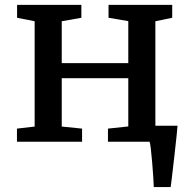

<svg xmlns="http://www.w3.org/2000/svg" viewBox="-20 -575 771 779"><path d="M120.6 -61.5V-488.8L49.3 -502.9V-555.2H310.1V-502.9L230.5 -488.8V-318.8H500.5V-489.3L420.4 -502.9V-555.2H678.7V-502.9L610.4 -488.8V-64.9H700.2Q700.2 -53.7 687 62.5Q673.8 178.7 672.4 184.1H604Q603 151.9 597.2 81.5Q591.3 11.2 586.9 0H418V-53.2L500.5 -62V-257.8H230.5V-61.5L313 -53.2V0H48.8V-53.2Z"/></svg>

Font: Merriweather
Style: Regular
Weight: 400
Designer: Eben Sorkin
Foundry: Eben Sorkin
Version: Version 1.584; ttfautohint (v1.6)